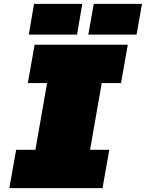

<svg xmlns="http://www.w3.org/2000/svg" viewBox="-20 -967 750 987"><path d="M128 -789 155 -947H403L376 -789ZM434 -789 462 -947H710L682 -789ZM28 0 63 -197H162L222 -540H123L158 -737H637L602 -540H503L443 -197H542L507 0Z"/></svg>

Font: Tomorrow ExtraBold
Style: Italic
Weight: 800
Italic angle: -10°
Designer: Tony de Marco, Monica Rizzolli
Foundry: Just in Type
Version: Version 2.002